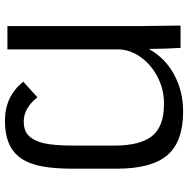

<svg xmlns="http://www.w3.org/2000/svg" viewBox="-12 -726 748 763"><g transform="rotate(90 361.5 -344.0)"><path d="M459 9.8Q362.3 9.8 304.2 -63L366.2 -119.1Q409.2 -64.9 461.9 -64.9Q499 -64.9 518.1 -84Q539.6 -105 548.8 -145.3Q558.1 -185.5 558.1 -267.1V-423.8Q558.1 -528.3 519.8 -575.2Q481.4 -622.1 395 -622.1H389.2Q334.5 -622.1 284.9 -596.4Q235.4 -570.8 205.6 -528.3Q175.8 -485.8 175.8 -439V-435.1V0H83V-533.2L81.1 -688H169.9Q173.8 -621.6 173.8 -564.9H175.8Q210.9 -627.4 276.6 -662.8Q342.3 -698.2 422.9 -698.2Q542.5 -698.2 596.2 -635.5Q649.9 -572.8 649.9 -434.1V-265.1Q649.9 -153.8 630.9 -100.1Q612.8 -44.4 571 -17.3Q529.3 9.8 459 9.8Z"/></g></svg>

Font: Libra Sans Modern
Style: Regular
Weight: 400
Foundry: Stefan Peev, Context Ltd
Version: Version 1.000